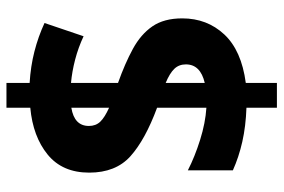

<svg xmlns="http://www.w3.org/2000/svg" viewBox="-158 -640 857 580"><g transform="rotate(-90 270.0 -350.5)"><path d="M234 -34Q178 -36 131.5 -46.5Q85 -57 45 -75V-211Q86 -190 137 -174Q188 -158 234 -155V-304Q137 -340 87.5 -384.5Q38 -429 38 -509Q38 -590 92.5 -634.5Q147 -679 234 -687V-759H309V-689Q359 -686 404 -674.5Q449 -663 490 -644L450 -526Q416 -542 379.5 -551.5Q343 -561 309 -564V-422Q368 -401 412 -377Q456 -353 480 -318Q504 -283 504 -228Q504 -153 455.5 -101Q407 -49 309 -36V58H234ZM234 -563Q179 -554 179 -510Q179 -489 192 -475.5Q205 -462 234 -449ZM309 -160Q365 -173 365 -217Q365 -238 351.5 -252Q338 -266 309 -278Z"/></g></svg>

Font: Noto Sans Devanagari SemiCondensed ExtraBold
Style: Regular
Weight: 800
Width: 4
Designer: Jelle Bosma - Monotype Design Team
Foundry: Monotype Imaging Inc.
Version: Version 2.004; ttfautohint (v1.8.4.7-5d5b)